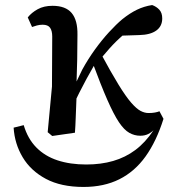

<svg xmlns="http://www.w3.org/2000/svg" viewBox="-20 -527 690 761"><path d="M311 214Q222 214 162 182Q102 150 70 96.5Q38 43 34 -21L74 -31Q90 23 124 57.5Q158 92 208 108.5Q258 125 322 125Q380 125 428.5 111Q477 97 516.5 67.5Q556 38 588 -10L585 -23L597 -19Q582 -3 568 4Q554 11 536 11Q513 11 492.5 -0.5Q472 -12 451.5 -42.5Q431 -73 405.5 -131Q380 -189 346 -281L378 -318Q420 -240 449.5 -192Q479 -144 500 -120Q521 -96 537 -87.5Q553 -79 569 -79Q583 -79 594 -81Q605 -83 612 -86L628 -56Q600 33 557 93Q514 153 453 183.5Q392 214 311 214ZM187 12 169 -3 186 -184 187 -382Q187 -405 178.5 -417Q170 -429 149 -429Q137 -429 126 -426Q115 -423 107 -420L90 -458Q105 -477 129.5 -490.5Q154 -504 188 -504Q240 -504 264 -475.5Q288 -447 287 -389Q287 -344 286 -291Q285 -238 283 -188L285 -186Q284 -155 282.5 -122Q281 -89 280 -58Q279 -27 277 -1ZM266 -100 244 -176H270L306 -251Q329 -293 356.5 -331Q384 -369 412.5 -400Q441 -431 465 -451Q495 -475 523 -488.5Q551 -502 583 -507Q600 -501 611.5 -488.5Q623 -476 623 -454Q623 -423 599.5 -406Q576 -389 532 -388L439 -385L529 -435Q498 -414 469 -389Q440 -364 414 -335Q388 -306 362 -272L353 -268Q338 -242 323 -214.5Q308 -187 294 -159Q280 -131 266 -100Z"/></svg>

Font: Source Serif 4 Medium
Style: Regular
Weight: 500
Designer: Frank Grießhammer
Foundry: Adobe Systems Incorporated
Version: Version 4.004;hotconv 1.0.116;makeotfexe 2.5.65601